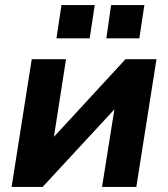

<svg xmlns="http://www.w3.org/2000/svg" viewBox="-20 -742 666 762"><path d="M26 0 106 -507H242L194 -199L478 -507H601L521 0H385L434 -308L149 0ZM402 -590 421 -722H553L533 -590ZM204 -590 224 -722H356L336 -590Z"/></svg>

Font: Mulish ExtraBold
Style: Italic
Weight: 800
Italic angle: -9°
Designer: Vernon Adams
Foundry: Vernon Adams
Version: Version 3.603; ttfautohint (v1.8.3)